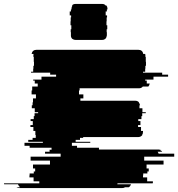

<svg xmlns="http://www.w3.org/2000/svg" viewBox="-116 -952 902 972"><path d="M687 -174H766V-159H614V-139H712V-119H626V-99H637V-84H630V-74H609V-64H608V-54H629V-34H658V-27Q658 -25 657 -24H479Q478 -22 478 -19H547Q544 -9 536 -4H517Q512 0 503 0H-18Q-26 0 -33 -4H-14Q-21 -9 -25 -19H-95Q-96 -21 -96 -24H83V-34H54V-54H33V-64H34V-74H55V-84H62V-99H51V-119H137V-139H39V-159H191V-174H112V-184H135V-194H145V-204H34V-214H8V-229H101V-234H27V-244H49V-254H65V-269H63V-289H53V-309H38V-319H50V-339H39V-349H55V-364H59V-379H77V-384H60V-404H45V-419H49V-434H51V-454H66V-474H44V-494H47V-514H75V-529H60V-544H52V-549H94V-564H168V-574H138V-584H41V-589H52V-604H53V-619H56V-639H55V-664H53V-673Q53 -677 54 -679H44Q48 -700 70 -700H583Q606 -700 609 -679H619Q620 -677 620 -673V-664H622V-639H623V-619H620V-604H619V-589H608V-584H705V-574H735V-564H661V-549H619V-544H627V-529H642Q640 -519 635 -514H607Q600 -505 587 -505H287V-494H284V-474H306V-454H291V-442H569Q580 -442 588 -434H586Q591 -429 593 -419H590V-404H605V-384H622V-379H604V-364H600V-349H584V-339H595V-319H583V-309H598V-289H608V-285Q608 -274 603 -269H605Q597 -258 583 -258H305V-254H289V-244H267V-234H341V-229H248V-214H274V-204H385V-195H693Q698 -195 701 -194H690Q700 -191 705 -184H682Q686 -178 687 -174ZM425 -894H419V-874H426V-864H424V-844H423V-824H427V-804H424V-789H425V-773Q425 -770 424 -769Q422 -758 415 -754Q410 -750 402 -750H266Q257 -750 253 -754H252Q245 -758 243 -769V-789H242V-804H245V-824H241V-844H242V-864H244V-874H237V-894H243V-904H246V-909Q246 -917 251 -924H248Q254 -932 266 -932H402Q413 -932 419 -924H423Q428 -917 428 -909V-904H425Z"/></svg>

Font: Rubik Glitch
Style: Regular
Weight: 400
Designer: Hubert and Fischer, NaN
Foundry: Hubert and Fischer, NaN
Version: Version 2.200